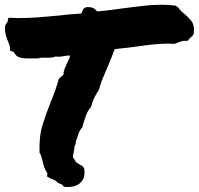

<svg xmlns="http://www.w3.org/2000/svg" viewBox="-20 -749 818 790"><path d="M21.5 -550.8Q20.5 -558.6 18.1 -564.9Q15.6 -571.3 12.7 -579.1Q7.8 -590.8 3.9 -604.5Q0 -618.2 0 -636.7Q2 -646.5 4.9 -650.9Q7.8 -655.3 10.7 -658.2L14.6 -675.8H29.3Q37.1 -674.8 45.4 -674.8Q53.7 -674.8 61.5 -674.8Q98.6 -674.8 137.7 -677.7Q176.8 -680.7 217.8 -684.6Q262.7 -690.4 314.5 -693.4Q319.3 -704.1 320.8 -707Q322.3 -710 324.2 -713.9L335 -719.7Q357.4 -720.7 366.2 -714.4Q375 -708 379.9 -702.1Q405.3 -704.1 431.6 -707.5Q458 -710.9 486.3 -714.8Q525.4 -719.7 565.4 -724.6Q605.5 -729.5 643.6 -729.5Q660.2 -729.5 674.8 -728.5Q689.5 -727.5 703.1 -725.6L714.8 -716.8Q718.8 -710 724.6 -704.1Q730.5 -698.2 738.3 -692.4Q752.9 -680.7 767.1 -663.1Q781.2 -645.5 777.3 -611.3L772.5 -601.6Q768.6 -597.7 762.7 -593.8L752.9 -581.1H742.2Q732.4 -581.1 727.5 -579.6Q722.7 -578.1 715.8 -575.2Q711.9 -573.2 707 -571.8Q702.1 -570.3 696.3 -568.4Q685.5 -569.3 679.7 -569.3Q673.8 -569.3 666 -569.3Q636.7 -569.3 602.5 -565.4Q568.4 -561.5 536.1 -556.6Q512.7 -553.7 491.2 -551.3Q469.7 -548.8 452.1 -546.9Q442.4 -521.5 434.6 -502Q426.8 -482.4 418 -462.9Q409.2 -443.4 401.4 -423.3Q393.6 -403.3 386.7 -378.9Q375 -361.3 367.2 -345.2Q359.4 -329.1 354.5 -308.6Q339.8 -292 333.5 -272.5Q327.1 -252.9 322.3 -239.3L318.4 -224.6Q311.5 -217.8 310.1 -213.9Q308.6 -210 304.7 -205.1Q301.8 -192.4 296.9 -180.7Q294.9 -175.8 293 -170.4Q291 -165 292 -162.1Q290 -151.4 286.1 -145.5Q286.1 -139.6 285.2 -133.8Q284.2 -127.9 283.2 -122.1Q281.2 -115.2 280.3 -109.9Q279.3 -104.5 281.2 -99.6Q284.2 -95.7 287.1 -91.8Q290 -87.9 292 -82Q293.9 -80.1 296.9 -79.1Q299.8 -78.1 301.8 -76.2Q309.6 -69.3 316.4 -68.4L326.2 -56.6Q332 -21.5 315.4 -2Q297.9 20.5 256.8 20.5L243.2 19.5Q236.3 12.7 235.4 10.7Q226.6 6.8 220.7 4.4Q214.8 2 210 -4.9Q208 -6.8 205.1 -7.3Q202.1 -7.8 200.2 -9.8Q190.4 -12.7 184.6 -16.6L173.8 -22.5Q174.8 -32.2 174.8 -36.1Q167 -46.9 162.6 -59.6Q158.2 -72.3 155.3 -85.9Q152.3 -96.7 149.9 -105.5Q147.5 -114.3 142.6 -121.1Q140.6 -189.5 155.3 -235.8Q169.9 -282.2 187.5 -326.2Q197.3 -349.6 206.1 -374Q214.8 -398.4 221.7 -423.8L232.4 -434.6Q239.3 -440.4 241.2 -441.4Q241.2 -454.1 246.1 -466.3Q251 -478.5 256.8 -491.2Q260.7 -499 264.2 -506.8Q267.6 -514.6 268.6 -520.5Q261.7 -520.5 256.3 -520Q251 -519.5 245.1 -518.6Q232.4 -515.6 220.7 -515.6Q211.9 -515.6 208 -516.6Q200.2 -512.7 193.4 -512.2Q186.5 -511.7 179.7 -511.7H168H156.2Q144.5 -511.7 137.7 -508.8Q124 -508.8 120.1 -508.8Q116.2 -508.8 111.3 -508.8H99.6H87.9Q80.1 -508.8 70.3 -510.3Q60.5 -511.7 49.8 -517.6L43 -525.4Q37.1 -536.1 32.2 -537.1L21.5 -540Z"/></svg>

Font: Permanent Marker
Style: Regular
Weight: 400
Designer: Font Diner, Inc
Foundry: Font Diner, Inc
Version: Version 1.001